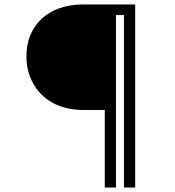

<svg xmlns="http://www.w3.org/2000/svg" viewBox="-20 -845 790 865"><path d="M502.5 0V-777H538.5V0H589V-825H355.5C194.5 -825 99 -728.5 99 -592C99 -546.5 109 -505.5 129.5 -469C170 -395.5 248 -349.5 355.5 -349.5H452V0Z"/></svg>

Font: Spartan
Style: Regular
Weight: 400
Designer: Matt Bailey, Mirko Velimirovic
Foundry: Matt Bailey
Version: Version 1.003